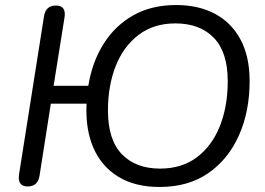

<svg xmlns="http://www.w3.org/2000/svg" viewBox="-20 -734 1054 763"><path d="M614 9Q516 9 449.5 -32Q383 -73 351 -147Q319 -221 324 -322H182L137 -35Q130 7 90 7Q48 7 56 -43L155 -670Q162 -712 202 -712Q245 -712 236 -662L193 -393H331Q346 -487 391.5 -559.5Q437 -632 509.5 -673Q582 -714 680 -714Q769 -714 834.5 -679Q900 -644 936 -576.5Q972 -509 972 -412Q972 -292 930 -197Q888 -102 808.5 -46.5Q729 9 614 9ZM616 -64Q703 -64 763 -109.5Q823 -155 854 -233.5Q885 -312 885 -411Q885 -527 829.5 -584Q774 -641 677 -641Q591 -641 531 -595.5Q471 -550 440 -472Q409 -394 409 -295Q409 -178 464.5 -121Q520 -64 616 -64Z"/></svg>

Font: Nunito
Style: Italic
Weight: 400
Italic angle: -9°
Designer: Vernon Adams
Foundry: Vernon Adams
Version: Version 3.601; ttfautohint (v1.8.2.53-6de2)